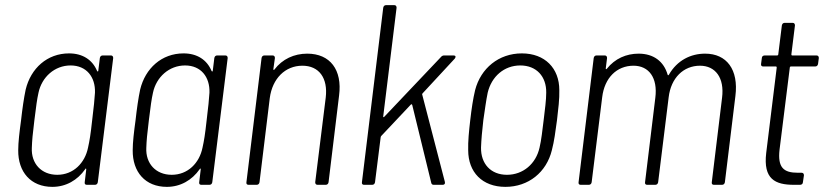

<svg xmlns="http://www.w3.org/2000/svg" viewBox="-20 -720 3210 748"><path d="M369 -494 363 -445C363 -441 360 -440 358 -444C340 -487 302 -512 249 -512C164 -512 100 -454 80 -371C73 -338 67 -296 62 -251C56 -207 51 -166 51 -135C50 -50 100 8 184 8C237 8 282 -18 312 -61C314 -65 316 -64 316 -60L310 -10C309 -4 312 0 318 0H350C356 0 360 -4 361 -10L421 -494C421 -500 418 -504 412 -504H380C374 -504 370 -500 369 -494ZM323 -145C311 -85 266 -39 203 -39C141 -39 101 -83 104 -144C105 -173 107 -196 114 -252C121 -308 124 -332 130 -359C143 -420 193 -465 255 -465C317 -465 352 -420 350 -359C348 -331 346 -307 339 -251C333 -196 329 -172 323 -145Z M815 -494 809 -445C809 -441 806 -440 804 -444C786 -487 748 -512 695 -512C610 -512 546 -454 526 -371C519 -338 513 -296 508 -251C502 -207 497 -166 497 -135C496 -50 546 8 630 8C683 8 728 -18 758 -61C760 -65 762 -64 762 -60L756 -10C755 -4 758 0 764 0H796C802 0 806 -4 807 -10L867 -494C867 -500 864 -504 858 -504H826C820 -504 816 -500 815 -494ZM769 -145C757 -85 712 -39 649 -39C587 -39 547 -83 550 -144C551 -173 553 -196 560 -252C567 -308 570 -332 576 -359C589 -420 639 -465 701 -465C763 -465 798 -420 796 -359C794 -331 792 -307 785 -251C779 -196 775 -172 769 -145Z M1177 -511C1126 -511 1080 -490 1049 -449C1047 -446 1045 -447 1045 -451L1051 -494C1051 -500 1048 -504 1042 -504H1010C1004 -504 1000 -500 999 -494L940 -10C939 -4 942 0 948 0H980C986 0 990 -4 991 -10L1031 -338C1041 -414 1091 -464 1158 -464C1223 -464 1258 -416 1249 -340L1208 -10C1208 -4 1211 0 1217 0H1249C1255 0 1259 -4 1260 -10L1301 -348C1314 -448 1266 -511 1177 -511Z M1398 0H1430C1436 0 1440 -4 1441 -10L1463 -185C1463 -187 1464 -188 1465 -190L1580 -312C1582 -315 1585 -314 1586 -311L1660 -8C1661 -2 1665 0 1670 0H1705C1712 0 1715 -5 1713 -12L1625 -351C1624 -353 1625 -354 1626 -356L1752 -492C1757 -499 1755 -504 1747 -504H1710C1706 -504 1701 -502 1698 -498L1477 -265C1475 -262 1472 -264 1473 -267L1525 -690C1525 -696 1522 -700 1516 -700H1484C1478 -700 1474 -696 1473 -690L1390 -10C1389 -4 1392 0 1398 0Z M1949 8C2039 8 2109 -49 2130 -135C2139 -169 2144 -208 2150 -252C2155 -295 2160 -335 2159 -369C2159 -454 2103 -512 2013 -512C1923 -512 1853 -454 1831 -369C1823 -336 1817 -296 1812 -252C1807 -209 1803 -169 1804 -135C1804 -49 1859 8 1949 8ZM1955 -39C1892 -39 1853 -82 1854 -145C1855 -174 1858 -210 1863 -252C1869 -293 1874 -330 1880 -359C1895 -422 1944 -465 2007 -465C2070 -465 2109 -422 2108 -359C2108 -330 2103 -294 2098 -252C2093 -212 2089 -174 2082 -145C2068 -82 2018 -39 1955 -39Z M2727 -511C2671 -511 2618 -485 2586 -429C2584 -426 2582 -426 2581 -429C2566 -481 2526 -511 2468 -511C2420 -511 2376 -492 2344 -452C2342 -449 2339 -451 2340 -454L2345 -494C2345 -500 2342 -504 2336 -504H2304C2298 -504 2294 -500 2293 -494L2234 -10C2233 -4 2236 0 2242 0H2274C2280 0 2284 -4 2285 -10L2326 -341C2335 -417 2383 -464 2448 -464C2508 -464 2543 -417 2533 -339L2493 -10C2492 -4 2495 0 2501 0H2533C2539 0 2543 -4 2544 -10L2585 -341C2594 -417 2643 -464 2707 -464C2767 -464 2803 -417 2793 -339L2753 -10C2752 -4 2755 0 2761 0H2793C2799 0 2803 -4 2804 -10L2845 -346C2858 -449 2811 -511 2727 -511Z M3167 -471 3170 -494C3170 -500 3167 -504 3161 -504H3066C3064 -504 3063 -506 3063 -508L3077 -621C3077 -627 3074 -631 3068 -631H3037C3031 -631 3027 -627 3026 -621L3012 -508C3012 -506 3010 -504 3008 -504H2959C2953 -504 2948 -500 2948 -494L2945 -471C2944 -465 2947 -461 2953 -461H3003C3005 -461 3006 -459 3006 -457L2965 -124C2953 -22 3000 0 3073 0H3097C3103 0 3108 -4 3108 -10L3112 -37C3112 -43 3109 -47 3103 -47H3088C3033 -47 3009 -67 3017 -137L3057 -457C3057 -459 3059 -461 3061 -461H3156C3162 -461 3166 -465 3167 -471Z"/></svg>

Font: Barlow Semi Condensed Light
Style: Italic
Weight: 300
Width: 4
Italic angle: -7°
Designer: Jeremy Tribby
Foundry: Tribby Type
Version: Version 1.422;hotconv 1.0.109;makeotfexe 2.5.65596